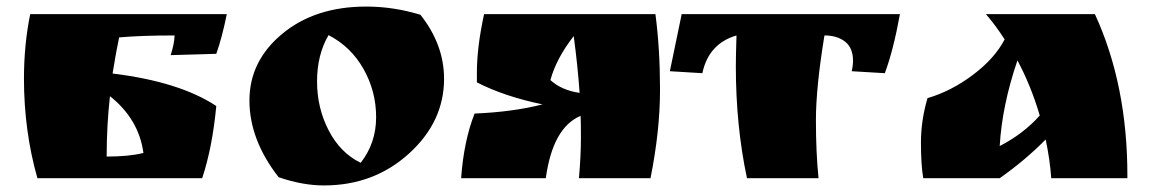

<svg xmlns="http://www.w3.org/2000/svg" viewBox="-20 -543 3532 585"><path d="M305 -66Q374 -66 417 -77Q403 -180 315 -250Q305 -161 305 -66ZM53 -304Q53 -406 72 -500H671Q657 -430 639 -379Q615 -378 569.5 -377Q524 -376 500 -375Q511 -409 512 -435Q409 -435 343 -429Q335 -393 323 -319Q527 -294 639 -220Q627 -93 596 0H94Q53 -144 53 -304Z M829 -3Q740 -117 740 -237Q740 -357 840 -440Q940 -523 1096 -523Q1179 -523 1261 -498Q1333 -407 1333 -303Q1333 -172 1226 -75Q1119 22 967 22Q902 22 829 -3ZM981 -436Q946 -376 946 -295Q946 -214 981.5 -145.5Q1017 -77 1079 -47Q1126 -107 1126 -186Q1126 -265 1087.5 -333Q1049 -401 981 -436Z M1433 -321Q1433 -400 1455 -500H1977Q1991 -394 1991 -269.5Q1991 -145 1962 0H1744Q1750 -70 1750 -121.5Q1750 -173 1749 -190Q1664 -154 1643 0H1385Q1393 -113 1426 -197Q1544 -202 1633 -225Q1517 -249 1433 -292ZM1728 -433Q1675 -365 1657 -299Q1691 -268 1746 -260Q1740 -345 1728 -433Z M2492 -435Q2466 -277 2466 -177Q2466 -77 2474 0H2256Q2222 -159 2222 -342Q2222 -373 2224 -435Q2139 -410 2120 -320L2021 -326L2057 -500H2722Q2702 -390 2676 -320L2575 -326Q2579 -342 2579 -358Q2579 -397 2555 -416Q2531 -435 2492 -435Z M3415 -8V0H3183Q3179 -57 3166 -118Q3104 -55 3026 0H2793Q2786 -41 2786 -108.5Q2786 -176 2806 -244Q2878 -265 2944.5 -315Q3011 -365 3041 -423Q3014 -465 2984 -500H3316Q3415 -285 3415 -8ZM3148 -191Q3122 -280 3080 -359Q3033 -221 3026 -98Q3098 -135 3148 -191Z"/></svg>

Font: Ruslan Display
Style: Regular
Weight: 400
Designer: Denis Masharov, Vladimir Rabdu
Foundry: Denis Masharov, Vladimir Rabdu
Version: Version 1.000; ttfautohint (v1.4.1)